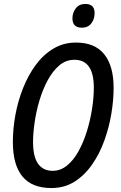

<svg xmlns="http://www.w3.org/2000/svg" viewBox="-20 -940 613 970"><path d="M239 10Q45 10 45 -223Q45 -290 58 -360.5Q71 -431 97 -496Q123 -561 161 -612.5Q199 -664 250 -694.5Q301 -725 364 -725Q459 -725 506.5 -666Q554 -607 554 -496Q554 -434 542.5 -365Q531 -296 507 -229.5Q483 -163 445.5 -109Q408 -55 357 -22.5Q306 10 239 10ZM246 -77Q286 -77 319 -104Q352 -131 377 -176.5Q402 -222 419 -277Q436 -332 445 -389.5Q454 -447 454 -497Q454 -638 356 -638Q313 -638 279.5 -609.5Q246 -581 221 -534.5Q196 -488 179.5 -433Q163 -378 155 -322.5Q147 -267 147 -223Q147 -148 172.5 -112.5Q198 -77 246 -77ZM394 -800Q346 -800 346 -847Q346 -876 363 -898Q380 -920 411 -920Q458 -920 458 -874Q458 -843 441 -821.5Q424 -800 394 -800Z"/></svg>

Font: Noto Sans Condensed Medium
Style: Italic
Weight: 500
Width: 3
Italic angle: -12°
Designer: Monotype Design Team
Foundry: Monotype Imaging Inc.
Version: Version 2.013; ttfautohint (v1.8.4.7-5d5b)